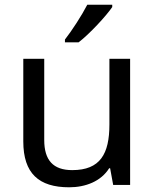

<svg xmlns="http://www.w3.org/2000/svg" viewBox="-20 -786 658 816"><path d="M457 -756V-766H351C328 -721 285 -655 256 -618V-606H314C361 -642 432 -719 457 -756ZM533 -536H445V-257C445 -132 406 -63 287 -63C206 -63 168 -105 168 -191V-536H79V-185C79 -49 145 10 274 10C343 10 409 -15 444 -71H448L461 0H533Z"/></svg>

Font: Noto Sans Caucasian Albanian
Style: Regular
Weight: 400
Designer: Monotype Design Team
Foundry: Monotype Imaging Inc.
Version: Version 2.005